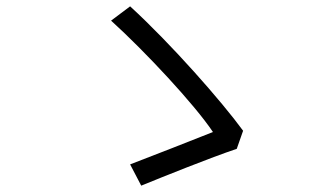

<svg xmlns="http://www.w3.org/2000/svg" viewBox="-20 -656 1040 605"><path d="M726 -187 746 -244C679 -336 519 -518 390 -636L330 -591C437 -494 593 -327 651 -240C596 -218 453 -162 390 -138L425 -71C491 -98 645 -160 726 -187Z"/></svg>

Font: Noto Sans CJK HK DemiLight
Style: Regular
Weight: 350
Designer: Ryoko NISHIZUKA 西塚涼子 (kana, bopomofo & ideographs); Paul D. Hunt (Latin, Greek & Cyrillic); Sandoll Communications 산돌커뮤니
Foundry: Adobe
Version: Version 2.004;hotconv 1.0.118;makeotfexe 2.5.65603